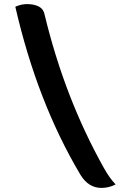

<svg xmlns="http://www.w3.org/2000/svg" viewBox="-20 -784 640 940"><path d="M55 -751Q84 -764 112 -764Q147 -764 170 -752Q193 -740 198 -714Q247 -510 319.5 -322Q392 -134 489 39Q503 64 516.5 83Q530 102 546 119Q513 136 477 136Q413 136 374 72Q162 -284 55 -751Z"/></svg>

Font: Recursive Mn Csl St SmB
Style: Regular
Weight: 600
Monospace: yes
Version: Version 1.079;hotconv 1.0.112;makeotfexe 2.5.65598; ttfautoh